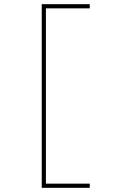

<svg xmlns="http://www.w3.org/2000/svg" viewBox="-20 -790 590 920"><path d="M180 110V-770H410V-750H200V90H410V110Z"/></svg>

Font: M PLUS Code Latin SemiExpanded Thin
Style: Regular
Weight: 250
Width: 6
Designer: Coji Morishita
Foundry: UNDERFOREST DESIGN
Version: Version 1.002; ttfautohint (v1.8.3)